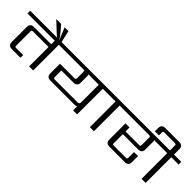

<svg xmlns="http://www.w3.org/2000/svg" viewBox="148 -1897 2976 2976"><g transform="rotate(45 1636.0 -408.5)"><path d="M827 -622V-563H667V0H578V-426H240Q220 -426 214.5 -420Q209 -414 209 -395V-90Q209 -70 214.5 -64.5Q220 -59 240 -59H389V0H199Q120 0 120 -79V-406Q120 -485 199 -485H578V-563H-20V-622Z M618 -622H622Q609 -646 561 -765L539 -817H623L669 -612H584Q556 -629 497 -685L357 -817H462L504 -770Q580 -686 618 -622Z M1542 -176V-563H1313Q1322 -556 1322 -536V-388Q1322 -309 1243 -309H976V-168Q976 -148 981.5 -142.5Q987 -137 1007 -137H1501Q1524 -137 1533 -145.5Q1542 -154 1542 -176ZM1790 -622V-563H1630V0H1542V-93Q1532 -78 1505 -78H966Q887 -78 887 -157V-368H1202Q1221 -368 1227 -374Q1233 -380 1233 -400V-532Q1233 -552 1227 -557.5Q1221 -563 1202 -563H787V-622Z M2159 -622V-563H1999V0H1910V-563H1750V-622Z M2923 -622V-563H2754Q2763 -556 2763 -536V-364Q2763 -285 2684 -285H2348V-90Q2348 -70 2353.5 -64.5Q2359 -59 2379 -59H2635Q2655 -59 2661 -65Q2667 -71 2667 -90V-211H2755V-79Q2755 0 2677 0H2338Q2259 0 2259 -79V-432H2348V-344H2643Q2663 -344 2668.5 -350Q2674 -356 2674 -375V-532Q2674 -552 2668.5 -557.5Q2663 -563 2643 -563H2119V-622Z M3292 -622V-563H3132V0H3043V-563H2883V-622H3043V-727Q3043 -746 3037 -752Q3031 -758 3012 -758H2788Q2769 -758 2763 -752Q2757 -746 2757 -727V-667H2668V-738Q2668 -817 2747 -817H3053Q3132 -817 3132 -738V-622Z"/></g></svg>

Font: Sarpanch
Style: Regular
Weight: 400
Designer: Manushi Parikh (Devanagari and Latin), Jyotish Sonowal (Devanagari)
Foundry: Indian Type Foundry
Version: Version 2.004;PS 1.0;hotconv 1.0.78;makeotf.lib2.5.61930; tt